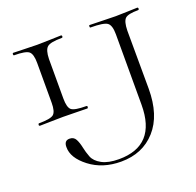

<svg xmlns="http://www.w3.org/2000/svg" viewBox="-115 -746 898 880"><g transform="rotate(-20 334.5 -306.0)"><path d="M39 -269Q31 -269 34 -278Q35 -281 37 -281Q93 -281 108.5 -293.5Q124 -306 124 -350V-544Q124 -587 108.5 -600Q93 -613 37 -613Q33 -613 33 -619Q33 -625 37 -625Q52 -625 91.5 -623.5Q131 -622 153 -622Q179 -622 218 -623.5Q257 -625 269 -625Q274 -625 274 -619Q274 -613 269 -613Q214 -613 198 -599.5Q182 -586 181 -542V-350Q181 -306 196 -293.5Q211 -281 268 -281Q275 -281 272 -272Q271 -269 269 -269Q255 -269 215.5 -270Q176 -271 151 -271Q128 -271 90 -270Q52 -269 39 -269ZM332 13Q242 13 179.5 -35Q117 -83 118 -136Q118 -167 144 -167Q165 -167 174 -150Q183 -133 188 -108.5Q193 -84 202.5 -59.5Q212 -35 243 -18Q274 -1 326 -1Q508 -1 508 -200V-544Q508 -588 490.5 -600.5Q473 -613 409 -613Q406 -613 406 -619Q406 -625 409 -625Q427 -625 469 -623.5Q511 -622 536 -622Q558 -622 593.5 -623.5Q629 -625 641 -625Q646 -625 646 -619Q646 -613 641 -613Q592 -613 578 -599.5Q564 -586 563 -542L564 -258Q564 -129 500.5 -58Q437 13 332 13Z"/></g></svg>

Font: Cormorant Upright Light
Style: Regular
Weight: 300
Designer: Christian Thalmann (Catharsis Fonts)
Foundry: Catharsis Fonts
Version: Version 3.302;PS 003.302;hotconv 1.0.88;makeotf.lib2.5.64775